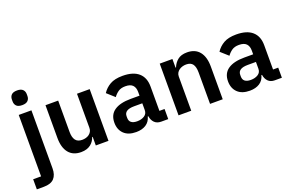

<svg xmlns="http://www.w3.org/2000/svg" viewBox="-116 -1184 2795 1821"><g transform="rotate(-20 1282.0 -273.0)"><path d="M74 -522H202V63Q202 129 169 164.5Q136 200 64 200H-6V98H74ZM138 -598Q98 -598 80.5 -616Q63 -634 63 -662V-682Q63 -710 80.5 -728Q98 -746 138 -746Q177 -746 195 -728Q213 -710 213 -682V-662Q213 -634 195 -616Q177 -598 138 -598Z M662 -87H657Q650 -67 638.5 -49.5Q627 -32 609.5 -18Q592 -4 567.5 4Q543 12 511 12Q430 12 387 -41Q344 -94 344 -192V-522H472V-205Q472 -151 493 -122.5Q514 -94 560 -94Q579 -94 597.5 -99Q616 -104 630 -114.5Q644 -125 653 -140.5Q662 -156 662 -177V-522H790V0H662Z M1322 0Q1280 0 1255.5 -24.5Q1231 -49 1225 -90H1219Q1206 -39 1166 -13.5Q1126 12 1067 12Q987 12 944 -30Q901 -72 901 -142Q901 -223 959 -262.5Q1017 -302 1124 -302H1213V-340Q1213 -384 1190 -408Q1167 -432 1116 -432Q1071 -432 1043.5 -412.5Q1016 -393 997 -366L921 -434Q950 -479 998 -506.5Q1046 -534 1125 -534Q1231 -534 1286 -486Q1341 -438 1341 -348V-102H1393V0ZM1110 -81Q1153 -81 1183 -100Q1213 -119 1213 -156V-225H1131Q1031 -225 1031 -161V-144Q1031 -112 1051.5 -96.5Q1072 -81 1110 -81Z M1497 0V-522H1625V-435H1630Q1646 -477 1680.5 -505.5Q1715 -534 1776 -534Q1857 -534 1900 -481Q1943 -428 1943 -330V0H1815V-317Q1815 -373 1795 -401Q1775 -429 1729 -429Q1709 -429 1690.5 -423.5Q1672 -418 1657.5 -407.5Q1643 -397 1634 -381.5Q1625 -366 1625 -345V0Z M2469 0Q2427 0 2402.5 -24.5Q2378 -49 2372 -90H2366Q2353 -39 2313 -13.5Q2273 12 2214 12Q2134 12 2091 -30Q2048 -72 2048 -142Q2048 -223 2106 -262.5Q2164 -302 2271 -302H2360V-340Q2360 -384 2337 -408Q2314 -432 2263 -432Q2218 -432 2190.5 -412.5Q2163 -393 2144 -366L2068 -434Q2097 -479 2145 -506.5Q2193 -534 2272 -534Q2378 -534 2433 -486Q2488 -438 2488 -348V-102H2540V0ZM2257 -81Q2300 -81 2330 -100Q2360 -119 2360 -156V-225H2278Q2178 -225 2178 -161V-144Q2178 -112 2198.5 -96.5Q2219 -81 2257 -81Z"/></g></svg>

Font: IBMPlexSans-SemiBold
Style: Regular
Weight: 600
Designer: Mike Abbink, Paul van der Laan, Pieter van Rosmalen
Foundry: Bold Monday
Version: Version 3.1